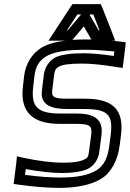

<svg xmlns="http://www.w3.org/2000/svg" viewBox="-20 -875 629 930"><path d="M384 -347C500 -347 529 -323 516 -220L510 -173C502 -109 483 -72 447 -50C409 -27 354 -15 273 -15C225 -15 169 -19 101 -28L105 -56C171 -44 230 -37 282 -37C329 -37 370 -43 399 -54C433 -68 457 -102 461 -140L472 -224C481 -305 425 -325 351 -325H275C163 -325 129 -355 141 -456L147 -508C153 -554 169 -580 202 -601C237 -623 298 -634 393 -634C433 -634 480 -631 534 -626L531 -604C471 -613 421 -617 384 -617C320 -617 271 -610 245 -595C216 -579 196 -546 192 -511L183 -437C173 -361 238 -347 306 -347H384ZM330 -682 336 -688 386 -747 420 -688 423 -684C415 -684 407 -684 399 -684C375 -684 351 -683 330 -682ZM256 -678H296C246 -672 207 -660 179 -643C134 -614 104 -565 97 -508L91 -456C76 -331 140 -275 269 -275H345C411 -275 427 -269 422 -224L411 -140C408 -115 403 -108 385 -101C363 -91 332 -87 288 -87C232 -87 167 -95 92 -111L62 -118L59 -87L49 -6L46 16L67 19C145 30 212 35 267 35C353 35 423 20 470 -9C519 -39 551 -99 560 -173L566 -220C582 -349 522 -397 390 -397H312C249 -397 228 -401 233 -437L242 -511C245 -535 250 -544 265 -552C282 -562 317 -567 378 -567C418 -567 474 -562 546 -550L574 -546L578 -575L587 -648L589 -670L567 -673C550 -675 534 -677 517 -678H538L524 -715L474 -842L468 -855H453H346H331L322 -842L239 -715L215 -678H256ZM413 -805H432L462 -728H458L413 -805ZM304 -728 355 -805H373L308 -728H304Z"/></svg>

Font: Gamestation Text Outline
Style: Italic
Weight: 400
Designer: Jonas Hecksher
Foundry: Jonas Hecksher, Playtypeª, e-types AS
Version: Version 1.003